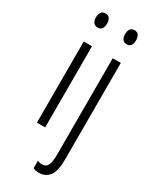

<svg xmlns="http://www.w3.org/2000/svg" viewBox="-245 -856 875 1090"><g transform="rotate(30 192.5 -311.5)"><path d="M99 -798Q118 -798 126.5 -785Q135 -772 135 -752Q135 -706 99 -706Q81 -706 71.5 -718.5Q62 -731 62 -752Q62 -772 71 -785Q80 -798 99 -798ZM125 -598V-66H71V-598ZM253 -752Q253 -772 261.5 -785Q270 -798 290 -798Q308 -798 316.5 -785Q325 -772 325 -752Q325 -706 289 -706Q271 -706 262 -718.5Q253 -731 253 -752ZM223 175Q210 175 200.5 173Q191 171 184 167V118Q199 125 215 125Q240 125 250.5 103Q261 81 261 34V-598H314V37Q314 112 289.5 143.5Q265 175 223 175Z"/></g></svg>

Font: Noto Sans Malayalam UI ExtraCondensed Light
Style: Regular
Weight: 300
Width: 2
Designer: Jelle Bosma - Monotype Design Team
Foundry: Monotype Imaging Inc.
Version: Version 2.104; ttfautohint (v1.8.4.7-5d5b)